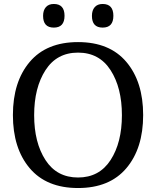

<svg xmlns="http://www.w3.org/2000/svg" viewBox="-20 -932 786 967"><path d="M373 -720Q532 -720 616.5 -620Q701 -520 701 -352.5Q701 -185 616.5 -85Q532 15 373 15Q214 15 129.5 -85Q45 -185 45 -352.5Q45 -520 129.5 -620Q214 -720 373 -720ZM209 -578.5Q152 -490 152 -352Q152 -214 209 -126Q266 -38 373 -38Q480 -38 537 -126Q594 -214 594 -352Q594 -490 537 -578.5Q480 -667 373 -667Q266 -667 209 -578.5ZM251 -912Q305 -912 305 -852.5Q305 -793 251 -793Q197 -793 197 -852Q197 -880 211 -896Q225 -912 251 -912ZM497 -912Q551 -912 551 -852.5Q551 -793 497 -793Q443 -793 443 -852Q443 -880 457 -896Q471 -912 497 -912Z"/></svg>

Font: Andada
Style: Regular
Weight: 400
Designer: Carolina Giovagnoli
Foundry: Carolina Giovagnoli
Version: Version 1.002